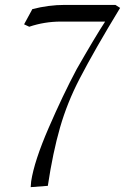

<svg xmlns="http://www.w3.org/2000/svg" viewBox="-20 -459 509 782"><path d="M78.1 -359.9 111.8 -421.9Q178.7 -439 243.2 -439H450.2L469.2 -426.8Q365.2 -255.9 304.2 -138.2Q253.9 -41.5 224.6 60.1Q195.3 161.6 174.8 297.9L105 303.2L106.9 279.8Q119.6 196.8 178 62.3Q236.3 -72.3 292 -176.8Q366.7 -307.6 408.2 -371.1H228Q161.1 -371.1 99.1 -350.1Z"/></svg>

Font: Dehuti Alt
Style: Italic
Weight: 400
Version: Version 1.2